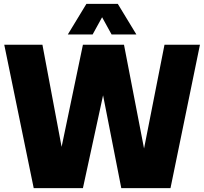

<svg xmlns="http://www.w3.org/2000/svg" viewBox="-20 -971 1054 991"><path d="M154 0 2 -740H199L298 -213L408 -740H620L723.5 -204.5L829 -740H1012L860 0H606L512 -479L408 0ZM330 -793 426 -951H588L684 -793H556L507 -882L458 -793Z"/></svg>

Font: Encode Sans Condensed Condensed Black
Style: Regular
Weight: 900
Width: 3
Designer: Multiple Designers
Foundry: Impallari Type
Version: Version 3.000; ttfautohint (v1.8.3) -l 8 -r 50 -G 200 -x 14 